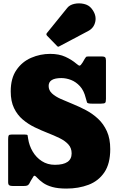

<svg xmlns="http://www.w3.org/2000/svg" viewBox="-20 -1079 678 1119"><path d="M479.5 -508.5Q469 -551.5 445.8 -576.8Q422.5 -602 394 -613Q365.5 -624 337.5 -624Q263.5 -624 263.5 -578Q263.5 -552.5 283 -534.5Q302.5 -516.5 334.5 -502.2Q366.5 -488 404.8 -472.5Q443 -457 481.2 -436.8Q519.5 -416.5 551.5 -386.8Q583.5 -357 603 -314Q622.5 -271 622.5 -210Q622.5 -125 588.2 -74.5Q554 -24 496 -2Q438 20 367.5 20Q317.5 20 284.8 10.8Q252 1.5 231.2 -13.2Q210.5 -28 196 -43.5Q181.5 -60 176.2 -52.5Q171 -45 159.5 -25.5L150.5 -8.5Q145.5 0 138.2 2.5Q131 5 117 5H54.5Q40 5 33.8 0.8Q27.5 -3.5 27.5 -17.5V-268.5Q27.5 -284.5 30.8 -289.8Q34 -295 49.5 -295H122.5Q140 -295 140.8 -290.5Q141.5 -286 144 -270.5Q150 -230.5 170.5 -195.8Q191 -161 224 -139.8Q257 -118.5 300 -118.5Q397.5 -118.5 397.5 -185Q397.5 -216.5 378.2 -237.5Q359 -258.5 327.2 -274Q295.5 -289.5 257.8 -304.2Q220 -319 182.2 -337.2Q144.5 -355.5 112.8 -382.2Q81 -409 61.8 -448.8Q42.5 -488.5 42.5 -546.5Q42.5 -623 75.8 -671.2Q109 -719.5 161.8 -742.2Q214.5 -765 272.5 -765Q324 -765 361 -748Q398 -731 425.5 -707.5Q439 -695.5 444.8 -696.5Q450.5 -697.5 461.5 -715L474 -736.5Q478.5 -743.5 481.2 -746.8Q484 -750 496.5 -750H573.5Q586.5 -750 592 -745.5Q597.5 -741 597.5 -727V-502.5Q597.5 -484.5 592.8 -479.8Q588 -475 569 -475H514.5Q490 -475 487.2 -482Q484.5 -489 479.5 -508.5ZM311 -812.5 254.5 -870.5Q246 -879.5 255 -888.5L372 -1033Q386 -1050.5 413.2 -1056.5Q440.5 -1062.5 468.8 -1056.2Q497 -1050 513 -1030Q543 -993 535.8 -954.8Q528.5 -916.5 494.5 -898.5L326.5 -809.5Q321 -806 318 -807Q315 -808 311 -812.5Z"/></svg>

Font: Besley* Narrow Fatface
Style: Regular
Weight: 900
Width: 4
Designer: Owen Earl
Foundry: indestructible type*
Version: Version 3.000; ttfautohint (v1.8.3)